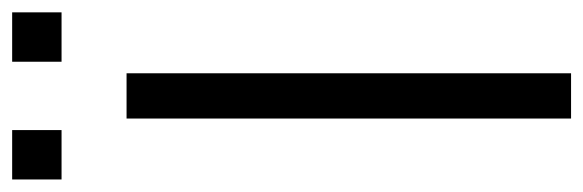

<svg xmlns="http://www.w3.org/2000/svg" viewBox="-356 -608 945 311"><g transform="rotate(-90 116.5 -452.5)"><path d="M153.3 0H80V-720H153.3ZM252 -825.3H172V-905.3H252ZM61.3 -825.3H-18.7V-905.3H61.3Z"/></g></svg>

Font: Manrope Variable Light
Style: Regular
Weight: 200
Designer: Mikhail Sharanda
Foundry: Mikhail Sharanda
Version: Version 4.505